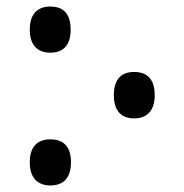

<svg xmlns="http://www.w3.org/2000/svg" viewBox="-20 -560 562 587"><path d="M134 -399C170 -399 196 -418 196 -469C196 -522 170 -540 134 -540C99 -540 71 -522 71 -469C71 -418 99 -399 134 -399ZM390 -198C426 -198 453 -218 453 -269C453 -322 426 -340 390 -340C355 -340 328 -322 328 -269C328 -217 355 -198 390 -198ZM134 7C170 7 197 -12 197 -64C197 -116 170 -134 134 -134C99 -134 71 -116 71 -64C71 -12 99 7 134 7Z"/></svg>

Font: Noto Serif Georgian Condensed SemiBold
Style: Regular
Weight: 600
Width: 3
Designer: Monotype Design Team, Akaki Razmadze
Foundry: Google LLC
Version: Version 2.003